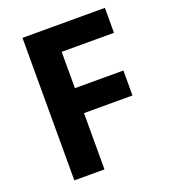

<svg xmlns="http://www.w3.org/2000/svg" viewBox="-132 -809 794 904"><g transform="rotate(-20 265.5 -357.0)"><path d="M236 0H85V-714H498V-589H236V-407H479V-282H236Z"/></g></svg>

Font: Noto Sans Meetei Mayek
Style: Bold
Weight: 700
Designer: Monotype Design Team and Neelakash Kshetrimayum
Foundry: Monotype Imaging Inc.
Version: Version 2.002; ttfautohint (v1.8.4.7-5d5b)